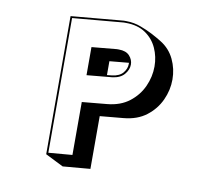

<svg xmlns="http://www.w3.org/2000/svg" viewBox="-89 -895 1178 1050"><g transform="rotate(10 500.0 -369.5)"><path d="M224 2V-765L504 -790Q510 -791 516 -791Q522 -791 527 -791Q551 -791 572 -787Q593 -783 611 -776Q646 -763 676 -747.5Q706 -732 733 -715Q783 -684 808 -631.5Q833 -579 833 -520Q833 -461 807.5 -405.5Q782 -350 732 -311.5Q682 -273 606 -266L476 -254V39L324 52ZM505 -326Q578 -333 626.5 -370.5Q675 -408 699.5 -462Q724 -516 724 -573Q724 -627 702.5 -674.5Q681 -722 637.5 -751.5Q594 -781 528 -781Q523 -781 517 -781Q511 -781 505 -780L234 -756V-8L366 -19V-313ZM366 -618 505 -631H516Q556 -631 575.5 -609.5Q595 -588 595 -561Q595 -532 572.5 -506Q550 -480 505 -475L366 -462ZM476 -559V-482L504 -485Q545 -490 564 -513Q583 -536 583 -562V-569Z"/></g></svg>

Font: Rampart One
Style: Regular
Weight: 400
Designer: Fontworks Inc.
Foundry: Fontworks Inc.
Version: Version 1.100